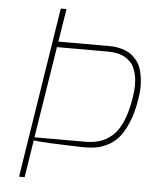

<svg xmlns="http://www.w3.org/2000/svg" viewBox="-52 -773 658 818"><g transform="rotate(5 276.5 -364.5)"><path d="M328.1 -172.9Q365.7 -172.9 394 -183.1Q422.9 -192.9 446.8 -215.8Q470.7 -238.8 487.3 -279.3Q503.9 -319.3 513.2 -377Q518.1 -406.7 518.1 -431.6Q518.1 -456.5 513.7 -475.1Q509.8 -493.7 502.9 -507.3Q496.1 -522 485.8 -531.2Q464.8 -551.3 440.4 -557.6Q416.5 -564 390.1 -564H172.9L110.8 -172.9ZM84 0H60.1L174.8 -729H199.2L176.8 -587.9H394Q412.6 -587.9 428.2 -585.4Q469.2 -578.1 492.2 -559.1Q525.4 -532.2 534.7 -492.7Q542.5 -459.5 542.5 -425.8Q542.5 -400.9 537.1 -371.1Q527.8 -312.5 509.3 -270Q490.7 -227.1 470.2 -204.6Q449.7 -181.6 422.4 -168.5Q394.5 -155.3 373.5 -152.3Q352.5 -148.9 325.2 -148.9Q150.9 -153.3 108.9 -159.2Z"/></g></svg>

Font: Squarion Thin
Style: Italic
Weight: 100
Designer: Natanael Gama
Version: Version 1.00;September 12, 2019;FontCreator 11.5.0.2425 64-b